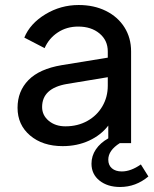

<svg xmlns="http://www.w3.org/2000/svg" viewBox="-20 -571 615 766"><path d="M50 -141Q50 -207 93.5 -251.5Q137 -296 226 -311L410 -341V-366Q410 -410 377 -437.5Q344 -465 292 -465Q246 -465 210.5 -441.5Q175 -418 158 -379L77 -421Q100 -477 161 -514Q222 -551 294 -551Q355 -551 402.5 -527.5Q450 -504 476.5 -462Q503 -420 503 -366V0H458Q412 29 412 66Q412 88 426.5 100.5Q441 113 466 113Q502 113 542 85L572 133Q522 175 459 175Q409 175 377 149.5Q345 124 345 82Q345 51 362.5 25Q380 -1 412 -19V-70Q383 -32 335.5 -10Q288 12 230 12Q150 12 100 -30.5Q50 -73 50 -141ZM241 -67Q290 -67 328.5 -88.5Q367 -110 388.5 -147Q410 -184 410 -229V-263L247 -236Q148 -219 148 -144Q148 -111 174.5 -89Q201 -67 241 -67Z"/></svg>

Font: BLUETTI 2.0 Normal
Style: Normal
Weight: 400
Designer: Stijn de Vries
Foundry: tokotype
Version: Version 2.005;October 31, 2023;FontCreator 14.0.0.2814 64-bi